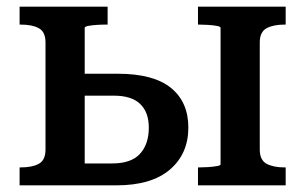

<svg xmlns="http://www.w3.org/2000/svg" viewBox="-20 -558 919 578"><path d="M644 -63V-474Q644 -478 633 -480Q622 -482 607 -483Q592 -484 580 -484H576V-538H840V-484H837Q803 -484 782.5 -473Q762 -462 762 -430V-108Q762 -76 782.5 -65Q803 -54 837 -54H840V0H576V-54H580Q592 -54 607 -55Q622 -56 633 -58Q644 -60 644 -63ZM235 -66H318Q375 -66 401.5 -95Q428 -124 428 -174Q428 -220 402 -245Q376 -270 323 -270H209V-336H335Q442 -336 494.5 -293.5Q547 -251 547 -174Q547 -95 491.5 -47.5Q436 0 330 0H39V-54H42Q77 -54 97 -65Q117 -76 117 -108V-430Q117 -462 97 -473Q77 -484 42 -484H39V-538H304V-484H299Q286 -484 271 -483Q256 -482 245.5 -480Q235 -478 235 -474Z"/></svg>

Font: Roboto Serif Medium
Style: Regular
Weight: 500
Designer: Greg Gazdowicz
Foundry: Commercial Type
Version: Version 1.008